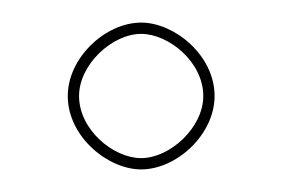

<svg xmlns="http://www.w3.org/2000/svg" viewBox="-20 -625 250 170"><path d="M105 -605C73.5 -605 40 -574 40 -540C40 -504 75.5 -475 105 -475C136.5 -475 170 -506 170 -540C170 -576 134.5 -605 105 -605ZM105 -595C129.5 -595 160 -570 160 -540C160 -512 130.5 -485 105 -485C80.5 -485 50 -510 50 -540C50 -568 79.5 -595 105 -595Z"/></svg>

Font: ZnikomitSC
Style: Regular
Weight: 100
Designer: gluk
Foundry: gluk
Version: Version 0.55